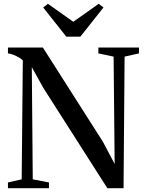

<svg xmlns="http://www.w3.org/2000/svg" viewBox="-20 -994 764 1014"><path d="M22 0V-30.5L94.5 -47L100.5 -675Q93.5 -682.5 80.2 -690.2Q67 -698 51.8 -704.2Q36.5 -710.5 22 -712V-743H206.5L524 -244.5L585.5 -128L580 -695L499.5 -712V-743H714V-712L638 -695L632.5 0H547L210 -528L148 -639L153 -47L238.5 -30.5V0ZM330 -800.5 208 -954.5 233 -974 367 -879 501.5 -974 526.5 -954.5 404.5 -800.5Z"/></svg>

Font: Merriweather 96pt Medium
Style: Regular
Weight: 500
Version: Version 2.100